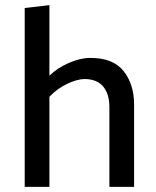

<svg xmlns="http://www.w3.org/2000/svg" viewBox="-20 -726 608 746"><path d="M172 -432Q203 -462 247.5 -481.5Q292 -501 331 -501Q420 -501 460.5 -449.5Q501 -398 501 -320V0H405V-311Q405 -360 381.5 -389Q358 -418 310 -419Q280 -419 240.5 -400Q201 -381 172 -350V0H76V-695L172 -706Z"/></svg>

Font: Palanquin Medium
Style: Regular
Weight: 500
Designer: Pria Ravichandran
Version: Version 1.0.4